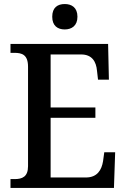

<svg xmlns="http://www.w3.org/2000/svg" viewBox="-20 -932 627 952"><path d="M301 -786C335 -786 364 -804 364 -849C364 -895 335 -912 301 -912C266 -912 239 -895 239 -849C239 -804 266 -786 301 -786ZM32 0H545L551 -177H497L491 -133C484 -89 462 -52 406 -52H231V-348H453V-399H231V-662H382C437 -662 457 -626 461 -581L466 -537H520L516 -714H32V-670H51C89 -670 119 -661 119 -601V-108C119 -55 90 -44 52 -44H32Z"/></svg>

Font: Noto Serif SemiCondensed Medium
Style: Regular
Weight: 500
Width: 4
Designer: Monotype Design Team
Foundry: Monotype Imaging Inc.
Version: Version 2.014